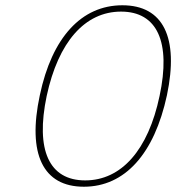

<svg xmlns="http://www.w3.org/2000/svg" viewBox="-20 -699 668 728"><path d="M298 9C143 9 83 -115 131 -338C177 -557 289 -679 444 -679C599 -679 659 -557 613 -338C565 -115 453 9 298 9ZM157 -335C114 -130 166 -15 303 -15C440 -15 542 -130 585 -335C629 -540 576 -655 439 -655C302 -655 201 -540 157 -335Z"/></svg>

Font: LT Wave Mono Thin
Style: Italic
Weight: 100
Designer: Daniel Lyons
Version: Version 2.5 (Glyphs App)